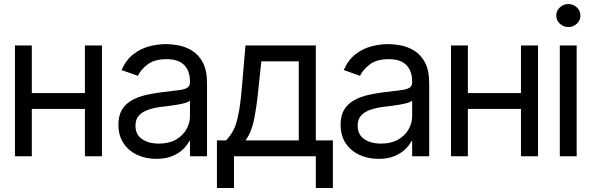

<svg xmlns="http://www.w3.org/2000/svg" viewBox="-20 -770 2915 946"><path d="M418 -311.5V-233.4H117.2V-311.5ZM136.7 -545.9V0H53.7V-545.9ZM482.4 -545.9V0H398.4V-545.9Z M750 12.7Q698.2 12.7 655.8 -7.1Q613.3 -26.9 588.4 -64.5Q563.5 -102.1 563.5 -155.3Q563.5 -202.1 582 -231.2Q600.6 -260.3 631.6 -277.1Q662.6 -293.9 700 -302.2Q737.3 -310.5 775.4 -315.4Q825.2 -321.8 856.2 -325.2Q887.2 -328.6 901.6 -336.9Q916 -345.2 916 -365.2V-368.2Q916 -420.4 887.5 -449.5Q858.9 -478.5 800.8 -478.5Q741.2 -478.5 707 -452.4Q672.9 -426.3 659.2 -396.5L579.1 -424.8Q600.6 -474.6 636.5 -502.4Q672.4 -530.3 714.6 -541.5Q756.8 -552.7 797.9 -552.7Q824.2 -552.7 858.4 -546.6Q892.6 -540.5 925 -521.2Q957.5 -502 978.8 -463.1Q1000 -424.3 1000 -359.4V0H916V-74.2H912.1Q903.8 -56.6 883.8 -36.4Q863.8 -16.1 830.8 -1.7Q797.9 12.7 750 12.7ZM762.7 -62.5Q812.5 -62.5 846.7 -82Q880.9 -101.6 898.4 -132.6Q916 -163.6 916 -197.3V-274.4Q910.6 -268.1 892.8 -262.9Q875 -257.8 851.8 -253.9Q828.6 -250 806.6 -247.3Q784.7 -244.6 771.5 -243.2Q738.8 -238.8 710.4 -229.2Q682.1 -219.7 664.8 -201.2Q647.5 -182.6 647.5 -150.4Q647.5 -106.9 679.9 -84.7Q712.4 -62.5 762.7 -62.5Z M1048.8 156.2V-78.1H1093.8Q1110.4 -95.7 1122.8 -115.7Q1135.3 -135.7 1144 -163.8Q1152.8 -191.9 1159.4 -231.9Q1166 -272 1170.9 -329.1L1189.5 -545.9H1536.1V-78.1H1620.1V156.2H1536.1V0H1132.8V156.2ZM1189.5 -78.1H1452.1V-467.8H1267.6L1252.9 -329.1Q1244.6 -243.7 1231.4 -179.7Q1218.3 -115.7 1189.5 -78.1Z M1844.7 12.7Q1793 12.7 1750.5 -7.1Q1708 -26.9 1683.1 -64.5Q1658.2 -102.1 1658.2 -155.3Q1658.2 -202.1 1676.8 -231.2Q1695.3 -260.3 1726.3 -277.1Q1757.3 -293.9 1794.7 -302.2Q1832 -310.5 1870.1 -315.4Q1919.9 -321.8 1950.9 -325.2Q1981.9 -328.6 1996.3 -336.9Q2010.7 -345.2 2010.7 -365.2V-368.2Q2010.7 -420.4 1982.2 -449.5Q1953.6 -478.5 1895.5 -478.5Q1835.9 -478.5 1801.8 -452.4Q1767.6 -426.3 1753.9 -396.5L1673.8 -424.8Q1695.3 -474.6 1731.2 -502.4Q1767.1 -530.3 1809.3 -541.5Q1851.6 -552.7 1892.6 -552.7Q1918.9 -552.7 1953.1 -546.6Q1987.3 -540.5 2019.8 -521.2Q2052.2 -502 2073.5 -463.1Q2094.7 -424.3 2094.7 -359.4V0H2010.7V-74.2H2006.8Q1998.5 -56.6 1978.5 -36.4Q1958.5 -16.1 1925.5 -1.7Q1892.6 12.7 1844.7 12.7ZM1857.4 -62.5Q1907.2 -62.5 1941.4 -82Q1975.6 -101.6 1993.2 -132.6Q2010.7 -163.6 2010.7 -197.3V-274.4Q2005.4 -268.1 1987.5 -262.9Q1969.7 -257.8 1946.5 -253.9Q1923.3 -250 1901.4 -247.3Q1879.4 -244.6 1866.2 -243.2Q1833.5 -238.8 1805.2 -229.2Q1776.9 -219.7 1759.5 -201.2Q1742.2 -182.6 1742.2 -150.4Q1742.2 -106.9 1774.7 -84.7Q1807.1 -62.5 1857.4 -62.5Z M2566.4 -311.5V-233.4H2265.6V-311.5ZM2285.2 -545.9V0H2202.1V-545.9ZM2630.9 -545.9V0H2546.9V-545.9Z M2738.3 0V-545.9H2821.3V0ZM2780.3 -636.7Q2755.9 -636.7 2738.3 -653.3Q2720.7 -669.9 2720.7 -693.4Q2720.7 -716.8 2738.3 -733.4Q2755.9 -750 2780.3 -750Q2804.7 -750 2822.3 -733.4Q2839.8 -716.8 2839.8 -693.4Q2839.8 -669.9 2822.3 -653.3Q2804.7 -636.7 2780.3 -636.7Z"/></svg>

Font: Inter Tight
Style: Regular
Weight: 400
Designer: Rasmus Andersson
Foundry: rsms
Version: Version 3.002